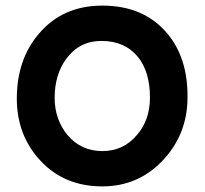

<svg xmlns="http://www.w3.org/2000/svg" viewBox="-20 -655 730 685"><path d="M649 -305Q648 -176 562 -84Q474 10 345 10Q210 10 125 -81Q40 -172 40 -303Q40 -443 119 -535Q204 -635 345 -635Q490 -635 573 -540Q651 -451 649 -305ZM515 -307Q515 -399 472 -452Q425 -509 342 -509Q264 -509 217 -446Q175 -389 175 -306Q175 -230 220 -174Q269 -116 345 -116Q421 -116 469 -174Q515 -227 515 -307Z"/></svg>

Font: GFS Neohellenic Rg
Style: Bold
Weight: 700
Designer: Designed by Takis Katsoulidis and George D. Matthiopoulos.
Foundry: Designed by Takis Katsoulidis and George D. Matthiopoulos.
Version: Version 1.0